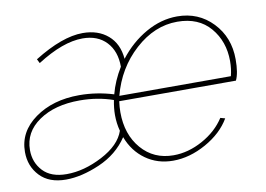

<svg xmlns="http://www.w3.org/2000/svg" viewBox="-63 -623 1009 729"><g transform="rotate(-10 441.5 -258.5)"><path d="M1 -120Q1 -198 70 -247.5Q139 -297 241 -297Q308 -297 373 -277Q386 -327 416 -376Q416 -436 382.5 -471.5Q349 -507 291 -507Q215 -507 115 -443L107 -459Q216 -527 295 -527Q354 -527 392 -494.5Q430 -462 435 -403Q479 -460 538 -493.5Q597 -527 659 -527Q741 -527 795.5 -470Q850 -413 850 -328Q850 -275 837 -248H387Q384 -226 384 -206Q384 -120 431.5 -65Q479 -10 555 -10Q612 -10 667.5 -40.5Q723 -71 754 -119L772 -114Q741 -61 677.5 -25.5Q614 10 550 10Q490 10 444.5 -22.5Q399 -55 378 -111Q338 -51 267.5 -20.5Q197 10 137 10Q72 10 36.5 -27.5Q1 -65 1 -120ZM821 -268Q828 -295 828 -325Q828 -401 783 -454Q738 -507 656 -507Q568 -507 493 -439Q418 -371 391 -268ZM370 -137Q362 -167 362 -199Q362 -226 368 -256Q308 -277 239 -277Q143 -277 82 -235Q21 -193 21 -124Q21 -76 52 -43Q83 -10 143 -10Q210 -10 281 -47Q352 -84 370 -137Z"/></g></svg>

Font: Raleway-v4020 Thin
Style: Italic
Weight: 250
Italic angle: -12°
Designer: Matt McInerney, Pablo Impallari, Rodrigo Fuenzalida
Foundry: Matt McInerney, Pablo Impallari, Rodrigo Fuenzalida
Version: Version 4.020;PS 004.020;hotconv 1.0.88;makeotf.lib2.5.64775